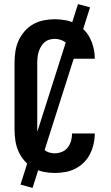

<svg xmlns="http://www.w3.org/2000/svg" viewBox="-20 -837 540 938"><path d="M247 8Q220 8 193 2.5Q166 -3 142 -16.5Q118 -30 99.5 -51.5Q81 -73 70 -98Q59 -123 55 -150.5Q51 -178 51 -205V-530Q51 -557 55 -584.5Q59 -612 70 -637Q81 -662 99.5 -683.5Q118 -705 142 -718.5Q166 -732 193 -737.5Q220 -743 247 -743Q273 -743 298.5 -738.5Q324 -734 347 -722.5Q370 -711 389 -692.5Q408 -674 419.5 -651Q431 -628 437 -602.5Q443 -577 443 -551V-550H332V-551Q332 -569 327 -586.5Q322 -604 311 -618.5Q300 -633 282.5 -640Q265 -647 247 -647Q234 -647 220.5 -643Q207 -639 197 -630Q187 -621 180 -609Q173 -597 169 -584Q165 -571 163.5 -557.5Q162 -544 162 -530V-205Q162 -191 163.5 -177.5Q165 -164 169 -151Q173 -138 180 -126Q187 -114 197 -105Q207 -96 220.5 -92Q234 -88 247 -88Q265 -88 282.5 -95Q300 -102 311 -116.5Q322 -131 327 -148.5Q332 -166 332 -184V-185H443V-184Q443 -158 437 -132.5Q431 -107 419.5 -84Q408 -61 389 -42.5Q370 -24 347 -12.5Q324 -1 298.5 3.5Q273 8 247 8ZM139 81 80 65 361 -817 420 -801Z"/></svg>

Font: Iosevka Algr
Style: Bold
Weight: 700
Monospace: yes
Designer: Belleve Invis
Foundry: Belleve Invis
Version: Version 26.0.2; ttfautohint (v1.8.3)